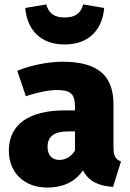

<svg xmlns="http://www.w3.org/2000/svg" viewBox="-20 -830 589 868"><path d="M272 -629C385 -629 443 -699 451 -794L356 -810C345 -768 318 -751 272 -751C227 -751 201 -768 189 -810L94 -794C102 -699 160 -629 272 -629ZM493 -164V-358C493 -486 425 -551 263 -551C203 -551 124 -537 58 -510L97 -395C150 -413 203 -423 236 -423C297 -423 319 -407 319 -349V-331H273C109 -331 20 -266 20 -149C20 -51 88 18 194 18C256 18 316 -2 355 -60C382 -9 425 10 491 15L527 -100C503 -109 493 -124 493 -164ZM248 -107C214 -107 195 -130 195 -166C195 -213 225 -236 289 -236H319V-149C303 -124 278 -107 248 -107Z"/></svg>

Font: Fira Sans ExtraBold
Style: Regular
Weight: 800
Designer: bBox Type GmbH & Carrois Corporate GbR & Edenspiekermann AG
Foundry: bBox Type GmbH & Carrois Corporate GbR & Edenspiekermann AG
Version: Version 4.300;PS 004.300;hotconv 1.0.88;makeotf.lib2.5.64775